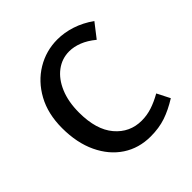

<svg xmlns="http://www.w3.org/2000/svg" viewBox="-147 -620 744 744"><g transform="rotate(-45 225.0 -248.0)"><path d="M274 -509Q312 -509 350.5 -496.5Q389 -484 426 -458L381 -400Q353 -423 326 -433.5Q299 -444 274 -444Q234 -444 202 -420Q170 -396 151.5 -352Q133 -308 133 -249Q133 -155 175.5 -105Q218 -55 283 -55Q312 -55 339.5 -64Q367 -73 397 -90L424 -37Q384 -12 347 0.5Q310 13 264 13Q200 13 150.5 -19.5Q101 -52 72.5 -112Q44 -172 44 -253Q44 -331 75.5 -388.5Q107 -446 159.5 -477.5Q212 -509 274 -509Z"/></g></svg>

Font: Rosario Light
Style: Regular
Weight: 300
Designer: Hector Gatti
Foundry: Omnibus Type
Version: Version 1.101; ttfautohint (v1.8.1.43-b0c9)